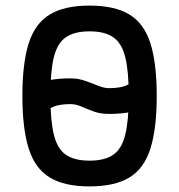

<svg xmlns="http://www.w3.org/2000/svg" viewBox="-20 -652 640 686"><path d="M104 -257V-345Q128 -360 158.5 -366Q189 -372 232 -372Q259 -372 283.5 -363.5Q308 -355 330 -346Q352 -337 369 -337Q407 -337 429.5 -346Q452 -355 474 -380L503 -355V-276Q478 -259 447 -252Q416 -245 369 -245Q338 -245 314 -254Q290 -263 270.5 -271.5Q251 -280 232 -280Q194 -280 171.5 -271Q149 -262 127 -237ZM300 14Q210 14 157.5 -18Q105 -50 82.5 -121.5Q60 -193 60 -309Q60 -426 82.5 -497Q105 -568 157.5 -600Q210 -632 300 -632Q390 -632 442.5 -600Q495 -568 517.5 -497Q540 -426 540 -309Q540 -193 517.5 -121.5Q495 -50 442.5 -18Q390 14 300 14ZM300 -78Q354 -78 384.5 -99Q415 -120 427.5 -170.5Q440 -221 440 -309Q440 -398 427.5 -448Q415 -498 384.5 -519Q354 -540 300 -540Q246 -540 215.5 -519Q185 -498 172.5 -448Q160 -398 160 -309Q160 -221 172.5 -170.5Q185 -120 215.5 -99Q246 -78 300 -78Z"/></svg>

Font: Victor Mono
Style: Bold
Weight: 700
Monospace: yes
Designer: Rune Bjørnerås
Version: Version 1.561;gftools[0.9.30]